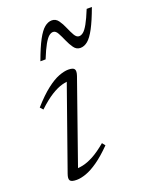

<svg xmlns="http://www.w3.org/2000/svg" viewBox="-131 -747 656 830"><g transform="rotate(-20 197.0 -332.5)"><path d="M48.5 -28.5 185.5 -416.5 199 -404Q181.5 -405 159 -399Q136.5 -393 108.2 -375.5Q80 -358 45 -325L33 -338.5Q72 -382.5 103.8 -407Q135.5 -431.5 160.8 -441Q186 -450.5 204.5 -450.5Q227 -450.5 232.5 -441.5Q238 -432.5 231 -412L93.5 -20.5L81.5 -36Q98.5 -34.5 120.8 -39Q143 -43.5 170.8 -58.2Q198.5 -73 233 -102L244 -88Q207 -50.5 176.2 -29Q145.5 -7.5 120.8 1.2Q96 10 77 10Q52.5 10 46.8 1.2Q41 -7.5 48.5 -28.5ZM393.5 -670Q372.5 -613 355 -580.2Q337.5 -547.5 321.2 -534Q305 -520.5 287 -520.5Q269 -520.5 257.5 -536.5Q246 -552.5 237 -573.2Q228 -594 219.2 -610Q210.5 -626 198.5 -626Q189 -626 179 -617.8Q169 -609.5 156.8 -588Q144.5 -566.5 128 -525.5H104Q125 -583 142.5 -615.5Q160 -648 176.5 -661.5Q193 -675 210.5 -675Q228.5 -675 240 -659Q251.5 -643 260.2 -622.2Q269 -601.5 278 -585.8Q287 -570 299 -570Q308.5 -570 318.5 -578Q328.5 -586 340.8 -607.8Q353 -629.5 369.5 -670Z"/></g></svg>

Font: Newsreader 16pt 16pt Light
Style: Italic
Weight: 300
Italic angle: -17°
Version: Version 1.003